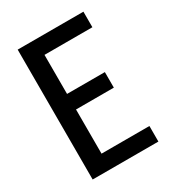

<svg xmlns="http://www.w3.org/2000/svg" viewBox="-178 -838 855 941"><g transform="rotate(-30 250.0 -367.5)"><path d="M68 0V-735H440V-647H169V-426H383V-338H169V-88H440V0Z"/></g></svg>

Font: Iosevka Curly Semibold
Style: Regular
Weight: 600
Monospace: yes
Designer: Belleve Invis
Foundry: Belleve Invis
Version: Version 22.1.2; ttfautohint (v1.8.4)